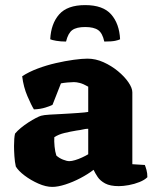

<svg xmlns="http://www.w3.org/2000/svg" viewBox="-20 -730 614 753"><path d="M185 3Q160 3 130.5 -10Q101 -23 76.5 -41.5Q52 -60 42 -77Q38 -95 36.5 -117.5Q35 -140 35 -157Q35 -173 36 -185.5Q37 -198 39 -206Q48 -217 62 -228.5Q76 -240 91.5 -250Q107 -260 120.5 -267Q134 -274 141 -276Q151 -279 175.5 -280.5Q200 -282 223 -283Q241 -284 257 -285Q273 -286 287 -287Q301 -288 311 -289Q321 -290 326 -291V-390Q307 -401 293.5 -404.5Q280 -408 270 -408Q261 -408 244.5 -406.5Q228 -405 219 -403L186 -319Q179 -315 159 -308.5Q139 -302 113 -301Q103 -317 87.5 -353Q72 -389 67 -431Q93 -448 127.5 -461Q162 -474 199 -482.5Q236 -491 269 -495.5Q302 -500 323 -500Q355 -500 386 -486Q417 -472 442.5 -451Q468 -430 483.5 -407.5Q499 -385 499 -368V-86L548 -83Q551 -76 554.5 -63.5Q558 -51 558 -35Q547 -24 527 -16Q507 -8 485 -4Q463 0 446 0Q412 0 392.5 -10.5Q373 -21 363 -36Q353 -51 347 -64Q325 -47 295.5 -31.5Q266 -16 236.5 -6.5Q207 3 185 3ZM252 -98Q261 -98 274.5 -102Q288 -106 302 -112.5Q316 -119 326 -125V-225Q316 -225 306 -222.5Q296 -220 280 -218Q256 -214 233 -208.5Q210 -203 193 -192Q192 -176 194 -155.5Q196 -135 201 -120Q212 -110 227 -104Q242 -98 252 -98ZM314 -710Q384 -710 416 -673.5Q448 -637 451 -576Q446 -573 432 -570Q418 -567 389 -567Q382 -600 365 -612Q348 -624 314 -624Q280 -624 263.5 -612Q247 -600 239 -567Q218 -567 200.5 -570Q183 -573 177 -576Q180 -637 212 -673.5Q244 -710 314 -710Z"/></svg>

Font: Texturina Medium 12pt Black
Style: Regular
Weight: 900
Version: Version 1.002